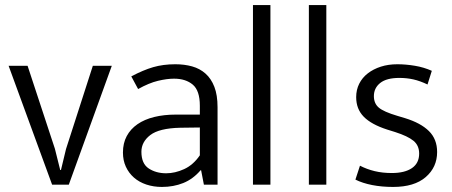

<svg xmlns="http://www.w3.org/2000/svg" viewBox="-20 -730 1787 759"><path d="M347 -470H422L252 0H186L14 -470H89L197 -142L218 -58H221L241 -141Z M499 -428Q546 -453 585.5 -464.5Q625 -476 673 -476Q709 -476 739.5 -467.5Q770 -459 792.5 -439Q815 -419 827.5 -386.5Q840 -354 840 -306V0H786L775 -57H773Q743 -22 704.5 -6.5Q666 9 620 9Q587 9 558.5 -0.5Q530 -10 509.5 -28Q489 -46 477.5 -71Q466 -96 466 -127Q466 -164 481 -192Q496 -220 523.5 -239Q551 -258 589.5 -267.5Q628 -277 675 -277H770V-312Q770 -372 742 -395.5Q714 -419 668 -419Q640 -419 604.5 -410.5Q569 -402 526 -378ZM770 -226 692 -225Q609 -223 574 -196Q539 -169 539 -130Q539 -83 568 -64Q597 -45 637 -45Q672 -45 708 -61.5Q744 -78 770 -116Z M980 0V-710H1049V0Z M1201 0V-710H1270V0Z M1670 -396Q1641 -410 1614.5 -416Q1588 -422 1559 -422Q1508 -422 1483 -402Q1458 -382 1458 -350Q1458 -321 1477.5 -304.5Q1497 -288 1551 -272L1581 -263Q1643 -244 1675.5 -212Q1708 -180 1708 -129Q1708 -69 1663 -30Q1618 9 1534 9Q1489 9 1451 1.5Q1413 -6 1385 -20L1403 -75Q1430 -61 1461 -53.5Q1492 -46 1529 -46Q1580 -46 1608.5 -65.5Q1637 -85 1637 -123Q1637 -155 1614.5 -173.5Q1592 -192 1542 -208L1510 -218Q1448 -238 1418 -268.5Q1388 -299 1388 -346Q1388 -375 1400 -399Q1412 -423 1434 -440Q1456 -457 1485.5 -466.5Q1515 -476 1551 -476Q1584 -476 1620 -470Q1656 -464 1687 -450Z"/></svg>

Font: Mukta Mahee Light
Style: Regular
Weight: 300
Designer: Shuchita Grover, Noopur Datye, Girish Dalvi, Yashodeep Gholap
Foundry: Ek Type
Version: Version 2.538;PS 1.000;hotconv 16.6.51;makeotf.lib2.5.65220;